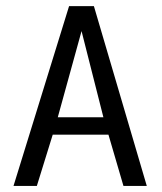

<svg xmlns="http://www.w3.org/2000/svg" viewBox="-20 -611 532 631"><path d="M462.4 0H385.7L336.4 -168.5H153.3L101.1 0H24.4L207 -590.8H288.6ZM319.8 -225.6 248 -508.8 169.9 -225.6Z"/></svg>

Font: Meera
Style: Regular
Weight: 400
Designer: Hussain KH and Suresh P for Swathanthra Malayalam Computing (SMC)
Version: 7.0.0+20160512